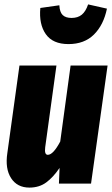

<svg xmlns="http://www.w3.org/2000/svg" viewBox="-20 -829 506 867"><path d="M289.1 -629.9Q218.3 -629.9 186.8 -674.8Q155.3 -719.7 162.1 -793L248 -805.2Q249.5 -774.4 262.9 -761.2Q276.4 -748 303.2 -748Q331.5 -748 349.4 -762.7Q367.2 -777.3 377.9 -809.1L462.9 -790Q447.8 -716.3 404.3 -673.1Q360.8 -629.9 289.1 -629.9ZM112.8 18.1Q57.6 18.1 30 -24.7Q2.4 -67.4 13.2 -138.2L67.9 -533.2H234.9L184.1 -164.1Q179.7 -129.9 195.8 -129.9Q220.2 -129.9 252 -189.9L298.8 -533.2H465.8L391.1 0H246.1L249 -70.8Q220.7 -28.8 189 -5.4Q157.2 18.1 112.8 18.1Z"/></svg>

Font: Fira Sans Compressed ExtraBold
Style: Italic
Weight: 800
Width: 3
Italic angle: -8°
Designer: Carrois Corporate & Edenspiekermann AG
Foundry: Carrois Corporate GbR & Edenspiekermann AG
Version: Version 4.203;PS 004.203;hotconv 1.0.88;makeotf.lib2.5.64775